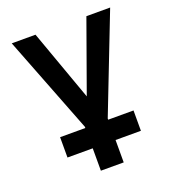

<svg xmlns="http://www.w3.org/2000/svg" viewBox="-135 -621 856 949"><g transform="rotate(-20 293.0 -147.0)"><path d="M100.1 106.9H232.9V224.6H353V106.9H486.3V0H353V-6.3L551.8 -517.6H426.8L293 -144.5L159.2 -517.6H34.2L232.9 -6.3V0H100.1Z"/></g></svg>

Font: Cascadia Code NF SemiBold
Style: Regular
Weight: 600
Monospace: yes
Designer: Aaron Bell
Foundry: Saja Typeworks
Version: Version 2404.023